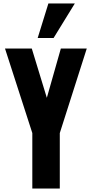

<svg xmlns="http://www.w3.org/2000/svg" viewBox="-20 -1091 530 1111"><path d="M167 0V-321L9 -810H164L251 -525L332 -810H482L326 -321V0ZM198 -871 260 -1071H413L290 -871Z"/></svg>

Font: Oswald SemiBold
Style: Regular
Weight: 600
Designer: Vernon Adams
Foundry: Vernon Adams
Version: Version 4.100; ttfautohint (v1.8.1.43-b0c9)